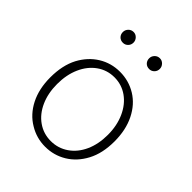

<svg xmlns="http://www.w3.org/2000/svg" viewBox="-208 -867 1007 1007"><g transform="rotate(45 295.0 -364.0)"><path d="M177 -20Q121 -53 89 -116Q57 -179 57 -264Q57 -353 90 -416Q123 -477 176.5 -510Q230 -543 295 -543Q361 -543 415.5 -509.5Q470 -476 501.5 -412.5Q533 -349 533 -264Q533 -176 500 -114Q467 -52 413 -19.5Q359 13 295 13Q231 13 177 -20ZM484 -264Q484 -332 459.5 -386.5Q435 -441 392 -471.5Q349 -502 295 -502Q241 -502 198 -471.5Q155 -441 131 -387Q107 -333 107 -264Q107 -196 131 -142.5Q155 -89 198 -59Q241 -29 295 -29Q349 -29 392.5 -59Q436 -89 460 -142Q484 -195 484 -264ZM158 -701Q158 -717 169.5 -729Q181 -741 198 -741Q214 -741 225.5 -729Q237 -717 237 -701Q237 -684 225.5 -672.5Q214 -661 198 -661Q180 -661 169 -672.5Q158 -684 158 -701ZM353 -701Q353 -717 364.5 -729Q376 -741 393 -741Q409 -741 420.5 -729Q432 -717 432 -701Q432 -684 420.5 -672.5Q409 -661 393 -661Q375 -661 364 -672.5Q353 -684 353 -701Z"/></g></svg>

Font: Merged Yaku Han JP ExtraLight
Style: Regular
Weight: 250
Designer: Ryoko NISHIZUKA 西塚涼子 (kana, bopomofo & ideographs); Paul D. Hunt (Latin, Greek & Cyrillic); Sandoll Communications 산돌커뮤니
Foundry: Adobe
Version: Version 2.004